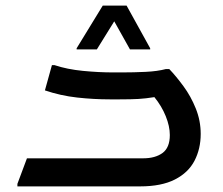

<svg xmlns="http://www.w3.org/2000/svg" viewBox="-20 -664 794 684"><path d="M42 -9 76 -100H490Q533 -100 559 -119Q585 -138 585 -183Q585 -214 570.5 -250Q556 -286 530 -318Q499 -313 473.5 -311.5Q448 -310 407 -310H371Q314 -310 255 -316.5Q196 -323 140 -342L165 -432H174Q219 -417 275.5 -411.5Q332 -406 383 -406H415Q456 -406 498.5 -408Q541 -410 571 -418H583Q607 -393 633.5 -357Q660 -321 677.5 -277.5Q695 -234 695 -187Q695 -134 673 -91.5Q651 -49 603 -24.5Q555 0 479 0H42ZM443 -488 387 -588 325 -488H253V-492L346 -644H431L515 -492V-488Z"/></svg>

Font: Kufam Medium
Style: Regular
Weight: 500
Designer: Wael Morcos, Artur Schmal
Foundry: Original Type
Version: Version 1.300; ttfautohint (v1.8.3)